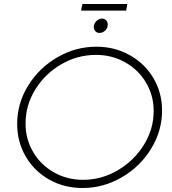

<svg xmlns="http://www.w3.org/2000/svg" viewBox="-20 -938 861 962"><path d="M792 -384Q792 -282 737 -192.5Q682 -103 590 -49.5Q498 4 394 4Q301 4 226 -38.5Q151 -81 108.5 -154.5Q66 -228 66 -317Q66 -420 121 -509Q176 -598 267.5 -651Q359 -704 463 -704Q555 -704 630.5 -661.5Q706 -619 749 -546Q792 -473 792 -384ZM108 -319Q108 -241 146 -176.5Q184 -112 250 -74.5Q316 -37 397 -37Q488 -37 569.5 -84.5Q651 -132 700.5 -211.5Q750 -291 750 -382Q750 -459 712 -523.5Q674 -588 607.5 -625.5Q541 -663 461 -663Q368 -663 287 -616Q206 -569 157 -490Q108 -411 108 -319ZM520 -815Q520 -798 507.5 -785.5Q495 -773 478 -773Q466 -773 458 -781.5Q450 -790 450 -803Q450 -820 463 -832.5Q476 -845 492 -845Q504 -845 512 -836Q520 -827 520 -815ZM393 -918H618L612 -885H386Z"/></svg>

Font: Gontserrat ExtraLight
Style: Italic
Weight: 275
Italic angle: -11.3°
Designer: Julieta Ulanovsky
Foundry: Julieta Ulanovsky
Version: Version 6.001